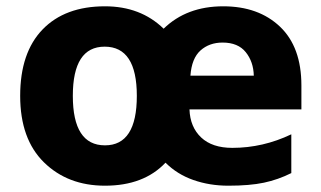

<svg xmlns="http://www.w3.org/2000/svg" viewBox="-20 -579 1019 609"><path d="M688 -559Q572 -559 499 -488Q426 -559 313 -559Q186 -559 115 -485.5Q44 -412 44 -275Q44 -138 119.5 -64Q195 10 313 10Q436 10 505 -63Q542 -26 593.5 -8Q645 10 704 10Q772 10 817 0.5Q862 -9 904 -30V-153Q814 -110 717 -110Q653 -110 618 -143Q583 -176 581 -232H936V-308Q936 -430 868 -494.5Q800 -559 688 -559ZM686 -444Q735 -444 759.5 -413.5Q784 -383 785 -339H584Q588 -394 616 -419Q644 -444 686 -444ZM312 -431Q414 -431 414 -275Q414 -118 313 -118Q211 -118 211 -275Q211 -431 312 -431Z"/></svg>

Font: Noto Sans UI Extra
Style: Regular
Weight: 800
Designer: Monotype Design Team
Foundry: Monotype Imaging Inc.
Version: Version 1.901